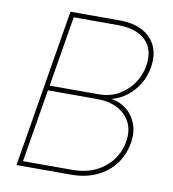

<svg xmlns="http://www.w3.org/2000/svg" viewBox="-82 -799 783 871"><g transform="rotate(10 310.0 -364.0)"><path d="M52.2 0 172.4 -727.5H398.4Q461.9 -727.5 504.6 -704.8Q547.4 -682.1 566.4 -640.6Q585.4 -599.1 575.7 -541.5Q568.8 -499 547.1 -463.6Q525.4 -428.2 494.1 -404.3Q462.9 -380.4 426.3 -370.6V-369.6Q463.4 -364.3 493.7 -340.6Q523.9 -316.9 539.1 -278.3Q554.2 -239.7 545.9 -189Q536.6 -132.3 504.2 -89.8Q471.7 -47.4 420.7 -23.7Q369.6 0 303.7 0ZM78.1 -22.5H306.2Q393.6 -22.5 452.4 -69.6Q511.2 -116.7 523.9 -191.9Q532.2 -243.2 512.9 -280.5Q493.7 -317.9 454.1 -338.1Q414.6 -358.4 363.3 -358.4H133.8ZM137.7 -380.9H365.2Q415 -380.9 455.1 -403.6Q495.1 -426.3 520.8 -463.6Q546.4 -501 553.7 -544.4Q566.4 -621.6 522.9 -663.3Q479.5 -705.1 396 -705.1H191.4Z"/></g></svg>

Font: Inter 24pt Thin
Style: Italic
Weight: 250
Italic angle: -9.3988°
Version: Version 4.001;git-66647c0bb